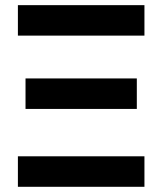

<svg xmlns="http://www.w3.org/2000/svg" viewBox="-20 -718 624 738"><path d="M48.8 -117.2H535.2V0H48.8ZM48.8 -698.2H535.2V-581.1H48.8ZM78.1 -416.5H505.9V-299.3H78.1Z"/></svg>

Font: Voltera
Style: Bold
Weight: 700
Designer: Bernd Montag
Version: Version 1.301